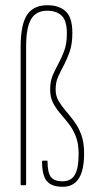

<svg xmlns="http://www.w3.org/2000/svg" viewBox="-20 -709 371 735"><path d="M220 6Q178 6 159.5 -15.5Q141 -37 141 -91Q141 -94 144 -94H160Q162 -94 162 -91Q162 -49 174.5 -32Q187 -15 220 -15Q252 -15 266.5 -40Q281 -65 281 -120Q281 -160 270 -187.5Q259 -215 242.5 -236Q226 -257 210 -275.5Q194 -294 183 -315.5Q172 -337 172 -366Q172 -398 182 -421Q192 -444 204 -466Q216 -488 226 -515Q236 -542 236 -581Q236 -631 215.5 -649.5Q195 -668 161 -668Q118 -668 99 -635.5Q80 -603 80 -532V-4Q80 0 77 0H61Q59 0 59 -4V-529Q59 -615 83.5 -652Q108 -689 162 -689Q206 -689 231.5 -665.5Q257 -642 257 -583Q257 -541 247 -512Q237 -483 225 -460.5Q213 -438 203 -416.5Q193 -395 193 -366Q193 -342 204 -323Q215 -304 231 -285.5Q247 -267 263.5 -245Q280 -223 291 -193.5Q302 -164 302 -122Q302 -57 281.5 -25.5Q261 6 220 6Z"/></svg>

Font: Sofia Sans Extra Condensed Thin
Style: Regular
Weight: 250
Version: Version 4.100